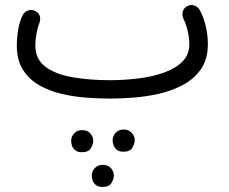

<svg xmlns="http://www.w3.org/2000/svg" viewBox="-20 -363 910 764"><path d="M46.9 -182.1Q46.9 -212.4 52.5 -245.6Q58.1 -278.8 70.3 -302.7Q77.1 -316.4 91.8 -321.3Q106.4 -326.2 120.1 -319.3Q148.4 -305.2 136.2 -269.5Q129.9 -255.4 125.2 -229.5Q120.6 -203.6 120.6 -182.1Q120.6 -127 161.4 -96.9Q202.1 -66.9 269.8 -55.4Q337.4 -43.9 417.5 -43.9Q474.1 -43.9 530 -50.8Q585.9 -57.6 632.1 -74Q678.2 -90.3 705.8 -117.9Q733.4 -145.5 733.4 -187Q733.4 -214.4 725.8 -243.7Q718.3 -272.9 710 -288.1Q703.6 -302.7 707.3 -316.7Q710.9 -330.6 723.6 -337.9Q736.8 -345.7 751.5 -341.6Q766.1 -337.4 773.9 -324.7Q789.1 -298.3 798.1 -261.5Q807.1 -224.6 807.1 -187Q807.1 -127.4 779.8 -88.1Q752.4 -48.8 708 -25.1Q663.6 -1.5 611.3 10.3Q559.1 22 508.1 25.6Q457 29.3 417.5 29.3Q374.5 29.3 324.2 25.6Q273.9 22 225.1 10.5Q176.3 -1 136 -23.9Q95.7 -46.9 71.3 -85.4Q46.9 -124 46.9 -182.1ZM428.2 194.3Q428.2 178.7 440.2 165.5Q452.1 152.3 471.7 152.3Q485.4 152.3 494.6 158Q503.9 163.6 509.3 171.9Q516.1 183.1 516.1 194.8Q516.1 208.5 506.8 224.6Q497.6 240.7 471.2 240.7Q453.6 240.7 444.3 232.7Q435.1 224.6 431.6 213.9Q428.2 205.1 428.2 194.3ZM263.2 196.3Q263.2 180.7 275.1 167.7Q287.1 154.8 306.6 154.8Q332 154.8 343.8 173.8Q351.1 185.1 351.1 196.8Q351.1 210.9 341.6 226.8Q332 242.7 306.2 242.7Q288.6 242.7 279.3 234.9Q270 227.1 266.1 216.3Q263.2 206.5 263.2 196.3ZM345.2 334.5Q345.2 318.8 357.2 305.9Q369.1 293 388.7 293Q402.3 293 411.6 298.3Q420.9 303.7 425.8 312Q433.1 323.2 433.1 335Q433.1 348.6 423.8 364.7Q414.6 380.9 388.2 380.9Q370.6 380.9 361.3 373Q352.1 365.2 348.1 354.5Q345.2 344.7 345.2 334.5Z"/></svg>

Font: Mikhak-DS1-FD Regular
Style: Regular
Weight: 400
Designer: Amin Abedi
Version: Version 3.2